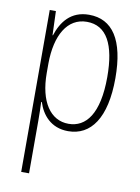

<svg xmlns="http://www.w3.org/2000/svg" viewBox="-87 -598 651 891"><g transform="rotate(10 239.0 -152.5)"><path d="M260 -539C174 -539 132 -481 111 -416H109L105 -529H76V234H113V-16C113 -48 112 -79 111 -102H114C132 -45 175 10 257 10C364 10 431 -82 431 -270C431 -450 371 -539 260 -539ZM256 -505C349 -505 393 -422 393 -269C393 -95 335 -24 253 -24C168 -24 113 -103 113 -239V-284C114 -417 164 -505 256 -505Z"/></g></svg>

Font: Noto Sans Tamil Condensed ExtraLight
Style: Regular
Weight: 200
Width: 3
Designer: Jelle Bosma - Monotype Design Team
Foundry: Monotype Imaging Inc.
Version: Version 2.004